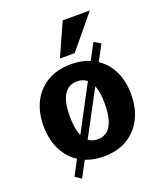

<svg xmlns="http://www.w3.org/2000/svg" viewBox="-156 -888 919 1076"><g transform="rotate(-20 303.5 -350.0)"><path d="M145.7 85.2 109.1 61.1 467.3 -613.4 506.5 -589.6ZM304.8 10.4Q223.1 10.4 164.6 -24.5Q106 -59.4 74.6 -121.6Q43.3 -183.8 43.3 -265.8Q43.3 -347.2 74.7 -408.5Q106.2 -469.8 164.7 -504.2Q223.3 -538.6 304.8 -538.6Q386.2 -538.6 444.6 -504.2Q502.9 -469.8 534.4 -408.5Q565.8 -347.2 565.8 -265.8Q565.8 -183.8 534.5 -121.6Q503.1 -59.4 444.8 -24.5Q386.4 10.4 304.8 10.4ZM304.8 -91.6Q338.7 -91.6 361.8 -110.9Q384.9 -130.3 396.9 -168.8Q408.9 -207.3 408.9 -265.6Q408.9 -323.6 397.2 -361.5Q385.4 -399.4 362.3 -418.1Q339.1 -436.7 304.8 -436.7Q253.4 -436.7 226.8 -394.7Q200.2 -352.6 200.2 -265.6Q200.2 -207 212.2 -168.4Q224.2 -129.7 247.6 -110.6Q270.9 -91.6 304.8 -91.6ZM259.1 -589.7 346.9 -785.3H508.6L347.4 -589.7Z"/></g></svg>

Font: Comme
Style: Regular
Weight: 400
Designer: Vernon Adams
Foundry: Vernon Adams
Version: Version 1.000;gftools[0.9.27]